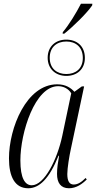

<svg xmlns="http://www.w3.org/2000/svg" viewBox="-20 -997 514 1027"><path d="M316 -825 315 -817H324C375 -858 446 -928 473 -968L474 -977H413C386 -925 350 -866 316 -825ZM335 -591C391 -591 434 -626 434 -687C434 -751 391 -785 334 -785C278 -785 235 -749 235 -688C235 -628 278 -591 335 -591ZM335 -601C286 -601 246 -629 246 -688C246 -745 284 -775 335 -775C385 -775 423 -745 423 -687C423 -630 385 -601 335 -601ZM131 10C189 10 243 -39 293 -164H296C290 -130 285 -97 285 -67C285 -19 305 10 349 10C388 10 420 -13 444 -37L438 -45C415 -22 396 -10 374 -10C351 -10 340 -29 340 -66C340 -98 351 -164 359 -200L430 -535H418L378 -506C358 -528 330 -546 286 -546C121 -546 28 -312 28 -150C28 -51 60 10 131 10ZM150 -6C114 -6 89 -43 89 -139C89 -288 167 -536 291 -536C319 -536 346 -523 361 -498L313 -270C286 -143 217 -6 150 -6Z"/></svg>

Font: Noto Serif Display Condensed Light
Style: Italic
Weight: 300
Width: 3
Italic angle: -12°
Designer: Monotype Design Team
Foundry: Monotype Imaging Inc.
Version: Version 2.009